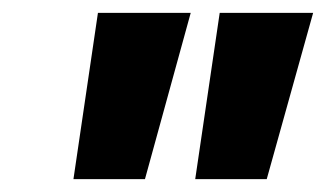

<svg xmlns="http://www.w3.org/2000/svg" viewBox="-20 -734 506 298"><path d="M132 -714H276L205 -456H94ZM321 -714H466L394 -456H283Z"/></svg>

Font: Noto Sans Display Ex Bold Cond
Style: Italic
Weight: 800
Width: 3
Italic angle: -12°
Designer: Monotype Design team
Foundry: Monotype Imaging Inc.
Version: Version 1.000